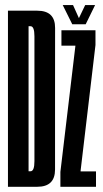

<svg xmlns="http://www.w3.org/2000/svg" viewBox="-20 -716 396 736"><path d="M10.5 0H123Q191 0 191 -66.2Q191 -132.5 191 -337.5Q191 -542.5 191.2 -608.8Q191.5 -675 123 -675H10.5ZM89.5 -59.5V-615.5H97Q112 -615.5 112 -577Q112 -538.5 112 -337.5Q112 -137 112 -98.2Q112 -59.5 97 -59.5ZM211.5 0H348V-59H289V-62L346 -543.5V-600H215.5V-541H269V-540L211.5 -57ZM257 -623H308.5L344.5 -696.5H306.5L282.5 -646.5L260 -696.5H220.5Z"/></svg>

Font: Anybody UltraCondensed
Style: Regular
Weight: 400
Width: 1
Version: Version 1.113;gftools[0.9.25]